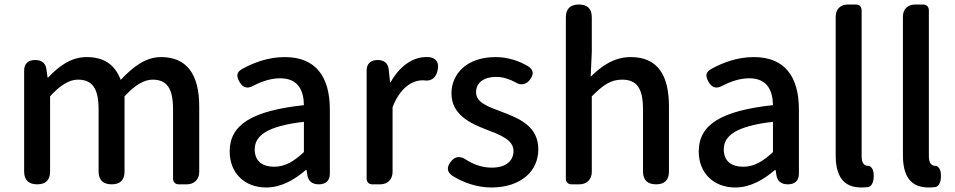

<svg xmlns="http://www.w3.org/2000/svg" viewBox="-20 -817 4233 851"><path d="M87 -275V-57C87 -19 107 0 145 0C183 0 202 -19 202 -57V-390C247 -440 288 -464 325 -464C388 -464 417 -427 417 -332V-57C417 -19 437 0 475 0C513 0 532 -19 532 -57V-390C578 -440 619 -464 656 -464C719 -464 747 -427 747 -332V-26C747 -10 757 0 773 0H805H808C841 0 863 -22 863 -55V-346C863 -486 809 -564 694 -564C625 -564 570 -521 515 -463C491 -526 446 -564 364 -564C295 -564 241 -524 193 -473H191L186 -508C183 -537 165 -551 136 -551C105 -551 87 -535 87 -504Z M1442 -248V-331C1442 -478 1379 -564 1242 -564C1170 -564 1105 -540 1053 -511C1028 -497 1027 -480 1041 -455C1056 -428 1076 -422 1103 -437C1140 -456 1180 -470 1222 -470C1303 -470 1326 -414 1327 -351C1098 -326 998 -265 998 -146C998 -49 1065 14 1160 14C1226 14 1285 -20 1335 -63H1339L1342 -42C1346 -14 1364 0 1393 0C1424 0 1442 -16 1442 -47V-165ZM1157 -232C1191 -252 1246 -268 1327 -277V-210V-143C1282 -101 1243 -78 1195 -78C1146 -78 1109 -100 1109 -155C1109 -186 1123 -211 1157 -232Z M1605 -275V-25C1605 -10 1615 0 1630 0H1662H1665C1698 0 1720 -22 1720 -55V-342C1754 -430 1808 -461 1853 -461C1854 -461 1856 -461 1857 -461C1892 -455 1913 -472 1920 -507C1926 -536 1917 -556 1888 -563C1882 -564 1876 -564 1868 -564C1808 -564 1750 -522 1711 -452H1709L1703 -508C1700 -537 1683 -551 1654 -551C1623 -551 1605 -535 1605 -504Z M2033 -518C2000 -489 1981 -449 1981 -403C1981 -310 2062 -271 2135 -243C2195 -220 2256 -198 2256 -148C2256 -106 2225 -74 2160 -74C2118 -74 2081 -87 2046 -109C2020 -127 1996 -125 1977 -99C1959 -75 1961 -55 1985 -38C2034 -7 2096 14 2157 14C2225 14 2277 -5 2313 -36C2348 -66 2366 -109 2366 -155C2366 -258 2281 -292 2205 -321C2144 -344 2090 -362 2090 -408C2090 -446 2118 -476 2180 -476C2209 -476 2237 -467 2263 -453C2287 -437 2312 -441 2329 -464C2346 -487 2346 -505 2323 -522C2283 -546 2233 -564 2177 -564C2116 -564 2067 -547 2033 -518Z M2488 -398V-25C2488 -10 2498 0 2513 0H2545H2548C2581 0 2603 -22 2603 -55V-390C2652 -439 2686 -464 2737 -464C2802 -464 2830 -427 2830 -332V-57C2830 -19 2850 0 2888 0C2926 0 2945 -19 2945 -57V-346C2945 -486 2893 -564 2776 -564C2701 -564 2646 -524 2598 -477L2603 -586V-740C2603 -778 2584 -797 2546 -797C2508 -797 2488 -778 2488 -740Z M3521 -248V-331C3521 -478 3458 -564 3321 -564C3249 -564 3184 -540 3132 -511C3107 -497 3106 -480 3120 -455C3135 -428 3155 -422 3182 -437C3219 -456 3259 -470 3301 -470C3382 -470 3405 -414 3406 -351C3177 -326 3077 -265 3077 -146C3077 -49 3144 14 3239 14C3305 14 3364 -20 3414 -63H3418L3421 -42C3425 -14 3443 0 3472 0C3503 0 3521 -16 3521 -47V-165ZM3236 -232C3270 -252 3325 -268 3406 -277V-210V-143C3361 -101 3322 -78 3274 -78C3225 -78 3188 -100 3188 -155C3188 -186 3202 -211 3236 -232Z M3799 -460V-771C3799 -787 3789 -797 3773 -797H3741H3738C3705 -797 3684 -776 3684 -743V-130C3684 -40 3715 14 3798 14C3810 14 3820 13 3829 12C3853 5 3855 -32 3851 -56C3849 -68 3839 -83 3827 -82C3827 -82 3827 -82 3826 -82C3812 -82 3799 -93 3799 -124Z M4097 -460V-771C4097 -787 4087 -797 4071 -797H4039H4036C4003 -797 3982 -776 3982 -743V-130C3982 -40 4013 14 4096 14C4108 14 4118 13 4127 12C4151 5 4153 -32 4149 -56C4147 -68 4137 -83 4125 -82C4125 -82 4125 -82 4124 -82C4110 -82 4097 -93 4097 -124Z"/></svg>

Font: GenSenRounded2 TW M
Style: Regular
Weight: 500
Version: Version 2.100;PS 2.1;hotconv 16.6.51;makeotf.lib2.5.65220 DE